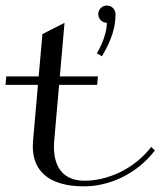

<svg xmlns="http://www.w3.org/2000/svg" viewBox="-39 -651 570 681"><path d="M309.5 -600.8C309.5 -583.9 323.2 -570.2 340.1 -570.2C340.1 -548.7 331.9 -508.4 304.7 -461.9L322.6 -451.3C357.6 -511.2 370.7 -554 370.7 -600.8C370.7 -617.7 357 -631.4 340.1 -631.4C323.2 -631.4 309.5 -617.7 309.5 -600.8ZM170.6 -350H305.6L308.2 -380H173.2L189.9 -570L111.4 -530L98.2 -380H-16.8L-19.4 -350H95.6L78.1 -150C77.6 -143.8 77.3 -137.7 77.3 -131.9C77.3 -39.7 140.9 10 259.1 10C345.6 10 443.7 -31 510.2 -117L497.4 -130C435.3 -49 339.6 -10 260.9 -10C190.3 -10 152.3 -52.3 152.3 -130.9C152.3 -137.1 152.6 -143.5 153.1 -150Z"/></svg>

Font: Galberik
Style: Regular
Weight: 400
Designer: Gluk
Foundry: Gluk
Version: Version 0.50